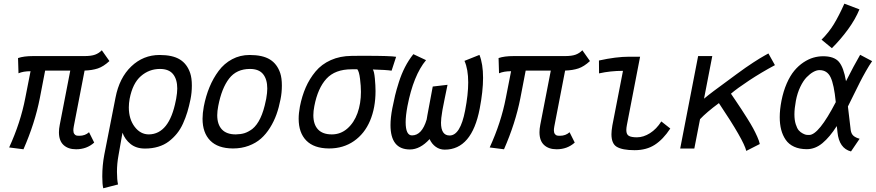

<svg xmlns="http://www.w3.org/2000/svg" viewBox="-20 -800 4717 1034"><path d="M434.1 -498Q471.2 -498 491.9 -505.6Q512.7 -513.2 528.3 -529.3L569.3 -471.2Q537.1 -441.4 506.8 -431.4Q476.6 -421.4 435.5 -419.9L377.4 -119.6Q375 -106 375 -98.6Q375 -85.4 380.4 -78.4Q385.7 -71.3 391.8 -70.1Q397.9 -68.8 407.7 -68.8Q438.5 -68.8 459.5 -87.9L487.3 -32.2Q447.3 3.9 389.6 3.9Q347.2 3.9 322.3 -19Q297.4 -42 297.4 -87.9Q297.4 -106 301.8 -127.9L358.4 -419.9H223.1L194.3 -270.5Q168 -136.7 106.4 3.9L29.3 -5.9Q90.8 -140.1 116.2 -272.5L144.5 -416.5Q105.5 -416.5 79.6 -405.3L77.1 -487.3Q107.9 -498 157.7 -498Z M602.1 -274.4Q622.6 -380.9 687 -442.4Q751.5 -503.9 839.4 -503.9Q909.7 -503.9 948.7 -479.7Q987.8 -455.6 1004.4 -405.8Q1013.2 -379.4 1013.2 -339.4Q1013.2 -300.8 1005.9 -265.1Q998.5 -228.5 989 -197Q979.5 -165.5 965.6 -134.8Q951.7 -104 932.4 -80.3Q913.1 -56.6 888.7 -38.1Q864.3 -19.5 831.8 -9.8Q799.3 0 761.2 0H760.3Q713.9 0 683.3 -24.4Q652.8 -48.8 639.6 -85.4L618.2 36.6Q609.9 81.1 609.9 125.5Q609.9 167.5 615.7 193.4L536.1 213.9Q530.8 193.4 530.8 150.4Q530.8 90.8 541.5 34.2ZM926.8 -258.8Q926.8 -260.3 927.7 -263.2Q928.7 -266.1 928.7 -267.6Q934.6 -301.3 934.6 -323.2Q934.6 -372.6 912.1 -400.6Q889.6 -428.7 841.3 -428.7Q783.2 -428.7 738.8 -390.1Q694.3 -351.6 678.2 -268.1Q673.8 -243.7 673.8 -221.7Q673.8 -158.7 705.1 -117.4Q736.3 -76.2 781.7 -76.2Q891.6 -77.6 926.8 -258.8Z M1233.9 -0.5Q1153.3 -1 1112.1 -43Q1070.8 -85 1070.8 -160.6Q1070.8 -189.9 1077.6 -226.6Q1088.4 -282.7 1108.2 -330.6Q1127.9 -378.4 1157.5 -418.2Q1187 -458 1230 -481Q1272.9 -503.9 1324.2 -503.9Q1394.5 -503.9 1433.6 -479.7Q1472.7 -455.6 1489.3 -405.8Q1498 -379.4 1498 -339.4Q1498 -300.8 1490.7 -265.1Q1482.4 -221.7 1469 -184.1Q1455.6 -146.5 1434.1 -112.1Q1412.6 -77.6 1385.3 -53.5Q1357.9 -29.3 1319.3 -14.9Q1280.8 -0.5 1234.9 -0.5ZM1338.4 -105Q1389.2 -145.5 1411.6 -258.8Q1412.1 -260.3 1412.6 -263.2Q1413.1 -266.1 1413.6 -267.6Q1419.4 -301.3 1419.4 -323.2Q1419.4 -372.6 1397 -400.6Q1374.5 -428.7 1326.2 -428.7Q1253.9 -428.7 1213.9 -377Q1173.8 -325.2 1155.3 -229Q1149.9 -201.2 1149.9 -179.7Q1149.9 -129.9 1175 -103Q1200.2 -76.2 1249.5 -76.2Q1277.3 -76.7 1297.1 -83Q1316.9 -89.4 1338.4 -105Z M1987.8 -425.8Q1995.1 -416 1998.8 -377.4Q2002.4 -338.9 2002.4 -309.6Q2002.4 -219.7 1972.9 -149.9Q1943.4 -80.1 1886.2 -40.3Q1829.1 -0.5 1752.4 -0.5H1751.5Q1670.9 -1 1629.6 -43Q1588.4 -85 1588.4 -160.6Q1588.4 -189.9 1595.2 -226.6Q1606.4 -283.2 1626.7 -329.6Q1647 -376 1679.4 -415Q1711.9 -454.1 1761.5 -476.3Q1811 -498.5 1873.5 -499Q1874.5 -499 1899.7 -499.3Q1924.8 -499.5 1945.8 -499.5Q2084 -499.5 2113.3 -494.1L2088.9 -419.4Q2060.1 -423.8 1987.8 -425.8ZM1904.3 -426.8H1893.6H1873.5Q1784.7 -426.8 1738 -376Q1691.4 -325.2 1672.9 -229Q1667.5 -201.2 1667.5 -179.7Q1667.5 -129.9 1692.6 -103Q1717.8 -76.2 1767.1 -76.2Q1814.5 -76.2 1850.6 -107.7Q1886.7 -139.2 1905.3 -190.9Q1923.8 -242.7 1923.8 -305.2Q1923.8 -336.4 1918.9 -375.7Q1914.1 -415 1904.3 -426.8Z M2310.5 -334 2390.1 -343.3Q2384.8 -318.8 2375 -269.8Q2365.2 -220.7 2363.3 -210.4Q2362.3 -201.7 2361.3 -197.8Q2355 -161.1 2355 -139.2Q2355 -70.3 2401.4 -70.3Q2459 -70.3 2484.9 -205.1Q2501.5 -291 2501.5 -356Q2501.5 -427.2 2481.4 -472.2L2562 -504.4Q2581.5 -456.1 2581.5 -380.9Q2581.5 -309.1 2563.5 -215.3Q2521 5.9 2375 5.9Q2348.1 5.9 2326.9 -9.3Q2305.7 -24.4 2293.5 -50.8Q2242.7 4.9 2187.5 4.9Q2083 4.9 2083 -126.5Q2083 -165.5 2092.8 -216.8Q2100.6 -256.8 2107.7 -286.1Q2114.7 -315.4 2128.2 -357.9Q2141.6 -400.4 2161.1 -438.5Q2180.7 -476.6 2206.1 -508.3L2274.4 -476.1Q2206.5 -394.5 2174.3 -228.5Q2164.6 -176.3 2164.6 -142.1Q2164.6 -70.8 2198.7 -70.8Q2252.4 -70.8 2277.8 -156.7Q2278.8 -163.1 2281.7 -179.7Q2307.6 -317.9 2310.5 -334Z M3022 -498Q3059.1 -498 3079.8 -505.6Q3100.6 -513.2 3116.2 -529.3L3157.2 -471.2Q3125 -441.4 3094.7 -431.4Q3064.5 -421.4 3023.4 -419.9L2965.3 -119.6Q2962.9 -106 2962.9 -98.6Q2962.9 -85.4 2968.3 -78.4Q2973.6 -71.3 2979.7 -70.1Q2985.8 -68.8 2995.6 -68.8Q3026.4 -68.8 3047.4 -87.9L3075.2 -32.2Q3035.2 3.9 2977.5 3.9Q2935.1 3.9 2910.2 -19Q2885.3 -42 2885.3 -87.9Q2885.3 -106 2889.6 -127.9L2946.3 -419.9H2811L2782.2 -270.5Q2755.9 -136.7 2694.3 3.9L2617.2 -5.9Q2678.7 -140.1 2704.1 -272.5L2732.4 -416.5Q2693.4 -416.5 2667.5 -405.3L2665 -487.3Q2695.8 -498 2745.6 -498Z M3368.7 -494.6H3427.2Q3427.2 -494.6 3356 -126.5Q3353 -110.8 3353 -99.6Q3353 -76.2 3366.5 -68.4Q3379.9 -60.5 3410.2 -60.5Q3445.3 -60.5 3480.5 -82.8Q3515.6 -105 3541.5 -146L3589.8 -107.9Q3551.3 -49.3 3506.3 -20.3Q3461.4 8.8 3397.5 8.8Q3331.1 8.8 3300.8 -9.8Q3272.9 -26.9 3272.9 -77.6Q3272.9 -95.2 3277.8 -124.5L3335 -418.5Q3267.6 -418.5 3206.1 -404.8L3205.6 -474.1Q3297.9 -494.6 3368.7 -494.6Z M3916.5 -295.4Q3919.4 -291.5 3940.9 -259.5Q3962.4 -227.5 3973.1 -211.2Q3983.9 -194.8 4004.2 -162.6Q4024.4 -130.4 4035.9 -109.1Q4047.4 -87.9 4058.1 -64Q4068.8 -40 4071.8 -24.4L3999 12.7Q3985.8 -44.4 3851.6 -244.6Q3784.2 -194.8 3750 -158.2L3719.2 0H3643.1L3739.7 -498H3815.9L3771.5 -268.6Q3795.4 -288.6 3823.7 -309.8Q3852.1 -331.1 3888.9 -357.9Q3925.8 -384.8 3945.8 -399.9Q3998 -438.5 4037.4 -463.9Q4076.7 -489.3 4096.4 -500Q4116.2 -510.7 4118.2 -512.2L4153.3 -449.2Q4079.6 -409.7 4014.2 -366.5Q3948.7 -323.2 3916.5 -295.4Z M4404.3 -586.4Q4443.8 -625.5 4470.9 -670.2Q4498 -714.8 4527.3 -780.3L4608.4 -749.5Q4586.9 -696.8 4546.9 -641.8Q4506.8 -586.9 4460 -540.5ZM4266.1 -257.3Q4258.3 -215.3 4258.3 -183.6Q4258.3 -153.3 4265.4 -130.9Q4272.5 -108.4 4281.7 -97.9Q4291 -87.4 4303 -81.3Q4314.9 -75.2 4320.8 -74.2Q4326.7 -73.2 4331.5 -73.2H4337.9Q4389.2 -73.2 4481 -250Q4471.7 -345.2 4453.1 -383.8Q4434.6 -422.4 4393.1 -422.4Q4377.9 -422.4 4360.1 -412.6Q4342.3 -402.8 4324 -384Q4305.7 -365.2 4289.8 -332Q4273.9 -298.8 4266.1 -257.3ZM4546.4 -226.6Q4559.6 -113.3 4561.5 -99.1Q4564.5 -79.1 4576.2 -68.8Q4587.9 -58.6 4609.4 -52.7L4563 15.6Q4499 -1 4490.2 -87.9Q4489.7 -93.3 4488.5 -104.2Q4487.3 -115.2 4486.3 -121.1Q4448.7 -62 4409.4 -29.3Q4370.1 3.4 4325.2 3.4Q4285.6 3.4 4256.8 -9.8Q4228 -22.9 4211.4 -47.1Q4194.8 -71.3 4187 -101.6Q4179.2 -131.8 4179.2 -168.9Q4179.2 -209.5 4188.5 -257.3Q4198.7 -309.1 4217 -350.8Q4235.4 -392.6 4257.8 -419.4Q4280.3 -446.3 4307.1 -464.1Q4334 -481.9 4360.1 -489.5Q4386.2 -497.1 4413.1 -497.1Q4471.7 -497.1 4497.6 -467.3Q4523.4 -437.5 4536.1 -362.8Q4578.6 -446.8 4612.3 -504.9L4676.8 -470.7Q4661.6 -449.2 4643.1 -416.5Q4624.5 -383.8 4611.6 -358.2Q4598.6 -332.5 4577.1 -288.8Q4555.7 -245.1 4546.4 -226.6Z"/></svg>

Font: Fantasque Sans Mono
Style: Italic
Weight: 400
Italic angle: -11°
Monospace: yes
Designer: Jany Belluz
Version: Version 1.8.0 ; ttfautohint (v1.8.2)